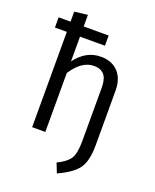

<svg xmlns="http://www.w3.org/2000/svg" viewBox="-172 -844 928 1151"><g transform="rotate(20 292.5 -268.5)"><path d="M345 -538Q416 -538 456 -495Q496 -452 496 -377V-29Q496 75 460 122.5Q424 170 335 210L311 149Q368 122 390 89Q412 56 412 -24V-365Q412 -423 389.5 -447.5Q367 -472 325 -472Q247 -472 185 -376V0H101V-608H25V-673H101V-737L185 -747V-673H344V-608H185V-450Q250 -538 345 -538Z"/></g></svg>

Font: FiraGO Book
Style: Regular
Weight: 350
Designer: bBox Type
Foundry: bBox Type GmbH
Version: Version 1.001;PS 001.001;hotconv 1.0.88;makeotf.lib2.5.64775